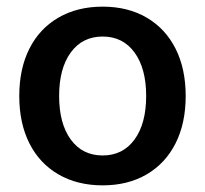

<svg xmlns="http://www.w3.org/2000/svg" viewBox="-20 -543 617 578"><path d="M289 -523Q365 -523 421.5 -490Q478 -457 508.5 -396.5Q539 -336 539 -254Q539 -172 508.5 -111.5Q478 -51 421.5 -18Q365 15 289 15Q213 15 156 -18Q99 -51 68.5 -111.5Q38 -172 38 -254Q38 -336 68.5 -396.5Q99 -457 156 -490Q213 -523 289 -523ZM289 -433Q228 -433 193 -385Q158 -337 158 -254Q158 -171 193 -123Q228 -75 289 -75Q350 -75 385 -123Q420 -171 420 -254Q420 -337 385 -385Q350 -433 289 -433Z"/></svg>

Font: CST
Style: Medium
Weight: 500
Version: Version 1.00